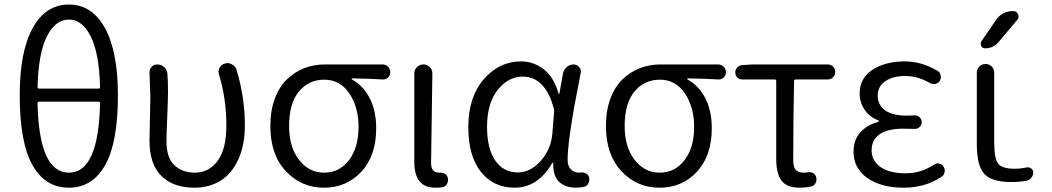

<svg xmlns="http://www.w3.org/2000/svg" viewBox="-20 -829 4718 861"><path d="M428.7 -365.2Q428.7 -373 421.9 -373H155.3Q148.4 -373 148.4 -365.2Q155.3 -54.7 289.1 -54.7Q421.9 -54.7 428.7 -365.2ZM148.4 -439.5Q148.4 -431.6 155.3 -431.6H421.9Q428.7 -431.6 428.7 -439.5Q424.8 -590.8 386.7 -666Q348.6 -741.2 289.1 -741.2Q228.5 -741.2 190.4 -666Q152.3 -590.8 148.4 -439.5ZM289.1 -808.6Q392.6 -808.6 450.7 -703.1Q508.8 -597.7 508.8 -401.4Q508.8 -190.4 451.7 -88.9Q394.5 12.7 289.1 12.7Q182.6 12.7 125.5 -88.9Q68.4 -190.4 68.4 -401.4Q68.4 -597.7 126.5 -703.1Q184.6 -808.6 289.1 -808.6Z M852.5 12.7Q756.8 12.7 703.6 -40Q650.4 -92.8 650.4 -198.2Q650.4 -231.4 652.3 -296.9Q654.3 -362.3 654.3 -394.5L650.4 -504.9Q650.4 -517.6 659.2 -528.3Q668.9 -540 684.6 -540Q702.1 -540 715.3 -528.8Q728.5 -517.6 730.5 -501Q733.4 -469.7 733.4 -415Q733.4 -383.8 730 -305.7Q726.6 -227.5 726.6 -194.3Q726.6 -122.1 761.7 -88.4Q796.9 -54.7 853.5 -54.7Q917 -54.7 956.1 -107.9Q995.1 -161.1 995.1 -265.6Q995.1 -387.7 961.9 -495.1Q957 -510.7 964.8 -525.4Q972.7 -540 988.3 -543.9Q994.1 -545.9 1000 -545.9Q1010.7 -545.9 1020.5 -540Q1036.1 -531.2 1041 -515.6Q1078.1 -391.6 1078.1 -267.6Q1078.1 -178.7 1048.8 -114.3Q1019.5 -49.8 968.8 -18.6Q918 12.7 852.5 12.7Z M1192.4 -263.7Q1192.4 -333 1212.4 -386.7Q1232.4 -440.4 1267.1 -473.6Q1301.8 -506.8 1344.7 -523.4Q1387.7 -540 1436.5 -540H1695.3Q1710 -540 1720.2 -529.8Q1730.5 -519.5 1730.5 -504.9Q1730.5 -491.2 1720.2 -481.4Q1710 -471.7 1695.3 -472.7Q1633.8 -476.6 1558.6 -477.5Q1556.6 -477.5 1556.6 -475.6Q1556.6 -473.6 1558.6 -472.7Q1610.4 -443.4 1638.7 -387.2Q1667 -331.1 1667 -253.9Q1667 -130.9 1600.6 -59.1Q1534.2 12.7 1432.6 12.7Q1331.1 12.7 1261.7 -61.5Q1192.4 -135.7 1192.4 -263.7ZM1433.6 -54.7Q1502 -54.7 1544.9 -110.8Q1587.9 -167 1587.9 -260.7Q1587.9 -348.6 1546.4 -410.2Q1504.9 -471.7 1434.6 -471.7Q1364.3 -471.7 1320.3 -418.5Q1276.4 -365.2 1276.4 -263.7Q1276.4 -169.9 1320.8 -112.3Q1365.2 -54.7 1433.6 -54.7Z M1933.6 12.7Q1883.8 12.7 1860.8 -16.6Q1837.9 -45.9 1837.9 -103.5V-499Q1837.9 -516.6 1850.1 -528.3Q1862.3 -540 1878.9 -540Q1895.5 -540 1907.2 -528.3Q1918.9 -516.6 1918.9 -500L1913.1 -96.7Q1913.1 -54.7 1950.2 -54.7Q1951.2 -54.7 1951.2 -54.7Q1964.8 -55.7 1975.6 -48.8Q1986.3 -42 1988.3 -30.3Q1989.3 -26.4 1989.3 -22.5Q1989.3 -12.7 1984.4 -3.9Q1977.5 7.8 1963.9 10.7Q1950.2 12.7 1933.6 12.7Z M2287.1 12.7Q2193.4 12.7 2136.7 -58.1Q2080.1 -128.9 2080.1 -258.8Q2080.1 -393.6 2149.4 -473.6Q2218.8 -553.7 2316.4 -553.7Q2372.1 -553.7 2418 -518.6Q2463.9 -483.4 2485.4 -408.2Q2485.4 -407.2 2486.8 -407.2Q2488.3 -407.2 2488.3 -408.2L2504.9 -501Q2508.8 -517.6 2522 -528.8Q2535.2 -540 2552.7 -540Q2567.4 -540 2577.6 -527.8Q2587.9 -515.6 2584 -501Q2566.4 -412.1 2556.2 -356Q2545.9 -299.8 2535.6 -227.1Q2525.4 -154.3 2525.4 -111.3Q2525.4 -85 2540 -69.8Q2554.7 -54.7 2578.1 -54.7Q2582 -54.7 2585.9 -55.7Q2598.6 -56.6 2609.4 -50.3Q2620.1 -43.9 2622.1 -32.2Q2623 -28.3 2623 -24.4Q2623 -14.6 2618.2 -5.9Q2611.3 6.8 2598.6 8.8Q2581.1 12.7 2562.5 12.7Q2514.6 12.7 2486.3 -14.6Q2460.9 -41 2460.9 -88.9Q2460.9 -92.8 2460.9 -96.7Q2460.9 -98.6 2459 -98.6Q2457 -98.6 2456.1 -97.7Q2392.6 12.7 2287.1 12.7ZM2302.7 -55.7Q2358.4 -55.7 2404.8 -107.4Q2451.2 -159.2 2457 -230.5L2464.8 -327.1Q2465.8 -334 2463.9 -340.8Q2425.8 -485.4 2324.2 -485.4Q2258.8 -485.4 2211.4 -425.3Q2164.1 -365.2 2164.1 -259.8Q2164.1 -163.1 2200.7 -109.4Q2237.3 -55.7 2302.7 -55.7Z M2697.3 -263.7Q2697.3 -333 2717.3 -386.7Q2737.3 -440.4 2772 -473.6Q2806.6 -506.8 2849.6 -523.4Q2892.6 -540 2941.4 -540H3200.2Q3214.8 -540 3225.1 -529.8Q3235.4 -519.5 3235.4 -504.9Q3235.4 -491.2 3225.1 -481.4Q3214.8 -471.7 3200.2 -472.7Q3138.7 -476.6 3063.5 -477.5Q3061.5 -477.5 3061.5 -475.6Q3061.5 -473.6 3063.5 -472.7Q3115.2 -443.4 3143.6 -387.2Q3171.9 -331.1 3171.9 -253.9Q3171.9 -130.9 3105.5 -59.1Q3039.1 12.7 2937.5 12.7Q2835.9 12.7 2766.6 -61.5Q2697.3 -135.7 2697.3 -263.7ZM2938.5 -54.7Q3006.8 -54.7 3049.8 -110.8Q3092.8 -167 3092.8 -260.7Q3092.8 -348.6 3051.3 -410.2Q3009.8 -471.7 2939.5 -471.7Q2869.1 -471.7 2825.2 -418.5Q2781.2 -365.2 2781.2 -263.7Q2781.2 -169.9 2825.7 -112.3Q2870.1 -54.7 2938.5 -54.7Z M3566.4 12.7Q3508.8 12.7 3484.9 -18.6Q3460.9 -49.8 3460.9 -115.2V-465.8Q3460.9 -472.7 3454.1 -472.7H3307.6Q3294.9 -472.7 3286.1 -481.9Q3277.3 -491.2 3277.3 -503.9Q3277.3 -516.6 3286.1 -526.4Q3294.9 -536.1 3307.6 -537.1L3354.5 -540H3692.4Q3706.1 -540 3715.8 -530.3Q3725.6 -520.5 3725.6 -506.3Q3725.6 -492.2 3715.8 -482.4Q3706.1 -472.7 3692.4 -472.7H3548.8Q3541 -472.7 3541 -465.8Q3537.1 -300.8 3537.1 -109.4Q3537.1 -80.1 3548.3 -67.4Q3559.6 -54.7 3583 -54.7Q3592.8 -54.7 3604.5 -56.6Q3617.2 -58.6 3627.9 -51.8Q3638.7 -44.9 3640.6 -32.2Q3643.6 -18.6 3636.7 -6.8Q3629.9 4.9 3616.2 7.8Q3590.8 12.7 3566.4 12.7Z M4032.2 12.7Q3931.6 12.7 3869.6 -30.8Q3807.6 -74.2 3807.6 -148.4Q3807.6 -202.1 3838.4 -235.8Q3869.1 -269.5 3918 -282.2Q3920.9 -283.2 3920.9 -285.6Q3920.9 -288.1 3918.9 -289.1Q3878.9 -304.7 3856.9 -337.4Q3835 -370.1 3835 -410.2Q3835 -478.5 3892.6 -516.1Q3950.2 -553.7 4037.1 -553.7Q4112.3 -553.7 4183.6 -511.7Q4195.3 -504.9 4198.2 -491.2Q4201.2 -477.5 4194.3 -466.8Q4187.5 -455.1 4174.3 -452.6Q4161.1 -450.2 4149.4 -457Q4095.7 -488.3 4039.1 -488.3Q3985.4 -488.3 3950.7 -465.3Q3916 -442.4 3916 -400.4Q3916 -359.4 3948.2 -335Q3980.5 -310.5 4046.9 -310.5Q4062.5 -310.5 4080.1 -311.5Q4093.8 -312.5 4103.5 -303.7Q4113.3 -294.9 4113.3 -281.7Q4113.3 -268.6 4103.5 -259.3Q4093.8 -250 4080.1 -251Q4053.7 -252 4030.3 -252Q3960.9 -252 3924.8 -227.1Q3888.7 -202.1 3888.7 -155.3Q3888.7 -107.4 3929.2 -79.6Q3969.7 -51.8 4041 -51.8Q4109.4 -51.8 4167 -89.8Q4177.7 -97.7 4190.9 -95.7Q4204.1 -93.8 4210.9 -82Q4216.8 -73.2 4216.8 -63.5Q4216.8 -60.5 4215.8 -57.6Q4213.9 -43 4202.1 -36.1Q4128.9 12.7 4032.2 12.7Z M4438.5 -189.5Q4438.5 -117.2 4456.5 -94.7Q4474.6 -72.3 4529.3 -72.3Q4557.6 -72.3 4583 -78.1Q4594.7 -80.1 4604 -73.7Q4613.3 -67.4 4613.3 -55.7Q4613.3 -48.8 4610.8 -42.5Q4608.4 -36.1 4604.5 -31.2Q4600.6 -26.4 4594.7 -22.9Q4588.9 -19.5 4583 -18.6Q4549.8 -12.7 4515.6 -12.7Q4427.7 -12.7 4394 -49.3Q4360.4 -85.9 4360.4 -182.6V-502.9Q4360.4 -519.5 4371.6 -530.8Q4382.8 -542 4399.4 -542Q4416 -542 4427.2 -530.8Q4438.5 -519.5 4438.5 -502.9ZM4444.3 -736.3Q4472.7 -779.3 4523.4 -779.3Q4539.1 -779.3 4544.9 -765.6Q4547.9 -759.8 4547.9 -754.9Q4547.9 -747.1 4542 -740.2L4458 -640.6Q4434.6 -612.3 4397.5 -612.3Q4385.7 -612.3 4379.9 -623Q4377.9 -627.9 4377.9 -631.8Q4377.9 -637.7 4380.9 -643.6Z"/></svg>

Font: Gen Jyuu Gothic Normal
Style: Regular
Weight: 300
Designer: [Source Han Sans]
Ryoko NISHIZUKA  (kana & ideographs); Paul D. Hunt (Latin, Greek & Cyrillic); Wenlong ZHANG  (bopomofo
Version: Version 1.002.20150607